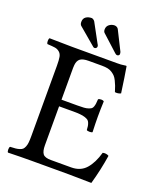

<svg xmlns="http://www.w3.org/2000/svg" viewBox="-151 -926 859 1024"><g transform="rotate(20 278.5 -414.0)"><path d="M280.8 -360.8Q302.7 -360.8 316.9 -361.8Q331.1 -362.8 341.6 -366.5Q352.1 -370.1 357.4 -374Q362.8 -377.9 366 -387.2Q369.1 -396.5 370.1 -404.8Q371.1 -413.1 372.1 -429.2Q377 -434.1 389.2 -434.1Q399.9 -434.1 404.8 -429.2Q402.8 -381.3 402.8 -342.8Q402.8 -306.6 404.8 -254.9Q400.9 -251 389.2 -251Q376 -251 372.1 -254.9Q371.1 -269.5 370.1 -276.6Q369.1 -283.7 365.5 -293.5Q361.8 -303.2 355.5 -307.9Q349.1 -312.5 337.6 -316.4Q326.2 -320.3 309.1 -321.8Q297.4 -323.2 280.8 -323.2H189.9V-102.1Q189.9 -68.4 201.2 -53.7Q212.4 -39.1 246.1 -39.1H361.8Q414.6 -39.1 445.3 -74Q476.1 -108.9 493.2 -169.9Q512.7 -174.3 527.8 -165Q515.1 -82 491.2 2Q405.3 0 362.8 0H147.9Q92.3 0 18.1 2Q13.7 -2.4 13.7 -14.4Q13.7 -26.4 18.1 -30.8Q38.1 -31.7 49.1 -32.7Q60.1 -33.7 71.3 -37.4Q82.5 -41 87.9 -46.4Q93.3 -51.8 97.7 -62.3Q102.1 -72.8 103.5 -86.7Q105 -100.6 105 -122.1V-522.9Q105 -554.7 101.8 -571.8Q98.6 -588.9 87.2 -598.4Q75.7 -607.9 61.8 -610.1Q47.9 -612.3 18.1 -613.8Q13.7 -618.2 13.7 -630.4Q13.7 -642.6 18.1 -647Q98.1 -645 147 -645H401.9Q427.2 -645 436 -647Q439.5 -647 451.2 -648.9Q455.1 -648.9 455.1 -646Q456.5 -639.2 465.1 -584.2Q473.6 -529.3 477.1 -501Q461.4 -493.2 443.8 -496.1Q437.5 -516.6 433.1 -528.3Q428.7 -540 421.6 -554.4Q414.6 -568.8 407.2 -576.7Q399.9 -584.5 388.9 -591.8Q377.9 -599.1 363.8 -602.1Q349.6 -605 331.1 -605H255.9Q222.2 -605 207.8 -594Q193.4 -583 190.9 -558.1Q189.9 -553.2 189.9 -541V-360.8ZM147 -787.1Q147 -806.6 160.4 -815.9Q173.8 -825.2 193.8 -825.2Q204.6 -822.3 210.9 -813L270 -704.1Q272.9 -701.2 272.9 -698.2Q273.9 -696.3 273.9 -692.9Q273.9 -687.5 269.8 -683.8Q265.6 -680.2 261.2 -680.2Q255.9 -680.2 252.9 -683.1L153.8 -767.1Q147 -773.9 147 -787.1ZM277.8 -792Q277.8 -809.6 291 -819.8Q304.2 -830.1 321.8 -830.1Q336.4 -828.6 342.8 -817.9L397.9 -708L398.9 -704.1Q399.9 -701.2 399.9 -696.8Q399.9 -689 392.1 -686Q390.1 -685.1 387.2 -685.1Q383.3 -685.1 378.9 -688Q377 -689 373 -692.9L285.2 -772.9Q277.8 -778.8 277.8 -792Z"/></g></svg>

Font: Common Serif
Style: Regular
Weight: 400
Designer: Philipp H. Poll, Khaled Hosny
Foundry: Stefan Peev, Context Ltd.
Version: Version 1.026